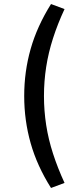

<svg xmlns="http://www.w3.org/2000/svg" viewBox="-20 -739 376 952"><path d="M233 193Q164 84 132 -29Q100 -142 100 -263Q100 -384 132 -496.5Q164 -609 233 -719L300 -694Q266 -621 243 -549.5Q220 -478 209 -407Q198 -336 198 -263Q198 -190 209 -119Q220 -48 243 23Q266 94 300 168Z"/></svg>

Font: Nunito Sans 12pt ExtraLight 10pt Medium
Style: Regular
Weight: 500
Version: Version 3.101;gftools[0.9.27]